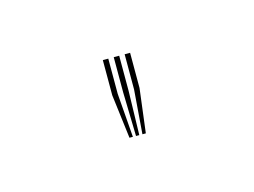

<svg xmlns="http://www.w3.org/2000/svg" viewBox="-30 -839 180 136"><g transform="rotate(-15 60.0 -771.0)"><path d="M63.5 -742 66 -774.2V-800H70V-774.2L66 -742ZM54 -742 50 -774.2V-800H54V-774.2L56.5 -742ZM58.8 -742 58 -774.2V-800H62V-774.2L61.2 -742Z"/></g></svg>

Font: Big Shoulders Inline Display Thin
Style: Regular
Weight: 100
Designer: Patric King
Foundry: XO Type Co
Version: Version 1.000